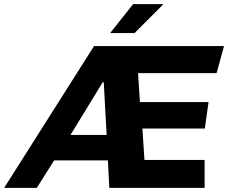

<svg xmlns="http://www.w3.org/2000/svg" viewBox="-66 -909 1104 929"><path d="M-46 0 389 -686H1018L982 -555H602L611 -415H943L925 -287H623L633 -135H924V0H463L456 -133H196L112 0ZM275 -256H450L436 -511H431ZM467 -749 578 -889H721L722 -886L585 -749Z"/></svg>

Font: Chivo Medium
Style: Bold Italic
Weight: 700
Italic angle: -8.05°
Version: Version 2.002